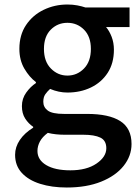

<svg xmlns="http://www.w3.org/2000/svg" viewBox="-20 -584 618 851"><path d="M275.9 247.1Q209.5 247.1 157.7 230.7Q106 214.4 76.4 182.1Q46.9 149.9 46.9 102.1Q46.9 67.4 67.9 36.4Q88.9 5.4 127 -18.1V-22Q106 -36.1 91.6 -58.6Q77.1 -81.1 77.1 -113.8Q77.1 -147 96.2 -173.6Q115.2 -200.2 139.2 -215.8V-220.2Q110.4 -241.7 88.1 -279.5Q65.9 -317.4 65.9 -367.2Q65.9 -429.2 95.5 -473.1Q125 -517.1 173.6 -540.5Q222.2 -564 278.8 -564Q302.2 -564 322.8 -560.1Q343.3 -556.2 358.9 -550.8H554.2V-463.9H450.2Q464.8 -446.8 474.9 -420.7Q484.9 -394.5 484.9 -363.8Q484.9 -303.7 457.3 -261.2Q429.7 -218.8 383.1 -196.3Q336.4 -173.8 278.8 -173.8Q240.2 -173.8 202.1 -189.9Q189.5 -178.7 180.7 -166Q171.9 -153.3 171.9 -132.8Q171.9 -108.9 191.7 -94Q211.4 -79.1 264.2 -79.1H366.2Q462.9 -79.1 512.9 -47.4Q563 -15.6 563 54.2Q563 107.4 527.8 151.4Q492.7 195.3 428.2 221.2Q363.8 247.1 275.9 247.1ZM278.8 -249Q321.8 -249 352.3 -280.3Q382.8 -311.5 382.8 -367.2Q382.8 -421.9 352.5 -452.4Q322.3 -482.9 278.8 -482.9Q235.4 -482.9 205.1 -452.6Q174.8 -422.4 174.8 -367.2Q174.8 -311.5 205.6 -280.3Q236.3 -249 278.8 -249ZM292 170.9Q363.8 170.9 407.5 141.1Q451.2 111.3 451.2 73.2Q451.2 38.6 424.8 25.9Q398.4 13.2 349.1 13.2H266.1Q246.6 13.2 228 11.2Q209.5 9.3 191.9 4.9Q167.5 22.9 156.7 43.5Q146 64 146 85Q146 124.5 184.8 147.7Q223.6 170.9 292 170.9Z"/></svg>

Font: Source Han Sans CN Medium
Style: Regular
Weight: 500
Designer: Ryoko NISHIZUKA  (kana, bopomofo & ideographs); Paul D. Hunt (Latin, Greek & Cyrillic); Sandoll Communications , Soo-you
Foundry: Adobe
Version: Version 2.004;hotconv 1.0.118;makeotfexe 2.5.65603